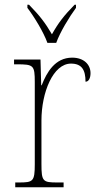

<svg xmlns="http://www.w3.org/2000/svg" viewBox="-20 -786 413 806"><path d="M179 -606H216C232 -651 271 -715 299 -753V-766H293C248 -720 225 -690 198 -642C170 -690 147 -720 102 -766H95V-753C124 -715 163 -651 179 -606ZM44 0H247V-20H221C160 -20 154 -24 154 -97V-280C154 -398 203 -519 278 -519C323 -519 339 -493 339 -443C353 -443 360 -459 360 -479C360 -515 332 -544 283 -544C211 -544 176 -482 155 -428H153L150 -536H39V-516H51C121 -516 126 -512 126 -441V-97C126 -24 119 -20 59 -20H44Z"/></svg>

Font: Noto Serif Devanagari SemiCondensed Thin
Style: Regular
Weight: 100
Width: 4
Designer: Universal Thirst, Indian Type Foundry and the Monotype Design Team
Foundry: Monotype Imaging Inc.
Version: Version 2.004